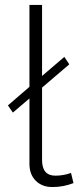

<svg xmlns="http://www.w3.org/2000/svg" viewBox="-20 -750 317 776"><path d="M267 -51 277 -10Q236 6 192 6Q150 6 124.5 -19.5Q99 -45 99 -88V-352L32 -295L12 -324L99 -399V-730H150V-443L240 -520L260 -490L150 -396V-103Q150 -40 204 -40Q236 -40 267 -51Z"/></svg>

Font: Raleway-v4020 Light
Style: Regular
Weight: 300
Designer: Matt McInerney, Pablo Impallari, Rodrigo Fuenzalida
Foundry: Matt McInerney, Pablo Impallari, Rodrigo Fuenzalida
Version: Version 4.020;PS 004.020;hotconv 1.0.88;makeotf.lib2.5.64775